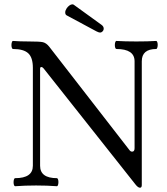

<svg xmlns="http://www.w3.org/2000/svg" viewBox="-20 -854 768 884"><path d="M604 -4.4 180.7 -539.1Q175.8 -545.4 169.9 -545.4Q164.6 -545.4 164.6 -536.6V-90.8Q164.6 -33.7 242.2 -33.7Q245.1 -33.7 247.1 -28.3Q249 -22.9 249 -15.6Q249 -8.3 247.1 -2.4Q245.1 3.4 242.2 3.4Q197.3 0 146 0Q94.7 0 49.8 3.4Q46.4 3.4 44.4 -2Q42.5 -7.3 42.5 -14.6Q42.5 -22.5 44.4 -28.1Q46.4 -33.7 49.8 -33.7Q131.3 -33.7 131.3 -90.8V-542Q131.3 -588.9 110.1 -608.6Q88.9 -628.4 39.6 -628.4Q36.6 -628.4 34.7 -633.8Q32.7 -639.2 32.7 -646.5Q32.7 -653.8 34.7 -659.7Q36.6 -665.5 39.6 -665.5Q70.3 -663.1 112.3 -663.1Q163.6 -663.1 177.7 -659.7Q193.4 -655.8 206.5 -639.2L576.7 -162.1Q581.5 -155.8 588.4 -155.8Q599.6 -155.8 599.6 -171.9V-571.8Q599.6 -628.4 516.1 -628.4Q512.7 -628.4 510.7 -633.8Q508.8 -639.2 508.8 -646.5Q508.8 -654.3 510.7 -659.9Q512.7 -665.5 516.1 -665.5Q554.7 -663.1 607.9 -663.1Q661.6 -663.1 699.2 -665.5Q702.1 -665.5 704.1 -660.2Q706.1 -654.8 706.1 -647.5Q706.1 -640.1 704.1 -634.3Q702.1 -628.4 699.2 -628.4Q632.8 -628.4 632.8 -571.8V-2Q632.8 10.3 624.5 10.3Q615.7 10.3 604 -4.4ZM287.1 -783.2Q280.3 -786.6 280.3 -796.9Q280.3 -805.7 287.1 -815.9Q292 -823.2 299.3 -828.6Q306.6 -834 313 -834Q317.4 -834 319.8 -832L447.3 -739.7Q457.5 -732.4 457.5 -722.2Q457.5 -716.8 454.6 -712.4Q448.7 -704.1 440.4 -704.1Q435.1 -704.1 424.3 -709.5Z"/></svg>

Font: JuniusX
Style: Regular
Weight: 400
Designer: Peter S. Baker
Foundry: Briery Creek Software
Version: Version 1.004